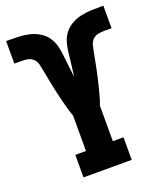

<svg xmlns="http://www.w3.org/2000/svg" viewBox="-136 -824 772 913"><g transform="rotate(-20 250.0 -367.5)"><path d="M128 0V-114H182V-294Q176 -309 171.5 -324.5Q167 -340 163 -355.5Q159 -371 155 -386.5Q151 -402 147.5 -418Q144 -434 140.5 -449.5Q137 -465 134 -481Q131 -497 128 -512.5Q125 -528 122 -544Q119 -560 115 -576Q111 -592 99.5 -603.5Q88 -615 72 -618Q56 -621 40 -621H4V-735H14Q41 -735 67.5 -734Q94 -733 120 -727Q146 -721 169.5 -707Q193 -693 208 -671Q223 -649 229 -623Q235 -597 237.5 -570.5Q240 -544 243.5 -517.5Q247 -491 250 -464Q253 -491 256.5 -517.5Q260 -544 262.5 -570.5Q265 -597 271 -623Q277 -649 292 -671Q307 -693 330.5 -707Q354 -721 380 -727Q406 -733 432.5 -734Q459 -735 486 -735H496V-621H460Q444 -621 428 -618Q412 -615 400.5 -603.5Q389 -592 385 -576Q381 -560 378 -544Q375 -528 372 -512.5Q369 -497 366 -481Q363 -465 359.5 -449.5Q356 -434 352.5 -418Q349 -402 345 -386.5Q341 -371 337 -355.5Q333 -340 328.5 -324.5Q324 -309 318 -294V-114H372V0Z"/></g></svg>

Font: Iosevka Curly Slab Heavy
Style: Regular
Weight: 900
Monospace: yes
Designer: Belleve Invis
Foundry: Belleve Invis
Version: Version 22.1.2; ttfautohint (v1.8.4)